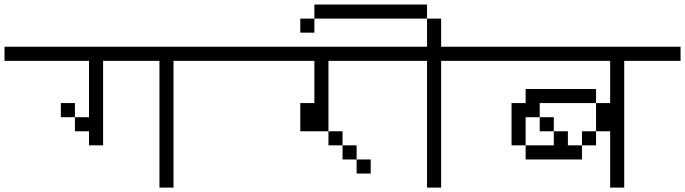

<svg xmlns="http://www.w3.org/2000/svg" viewBox="-20 -895 3040 852"><path d="M1000 -625V-687.5H0V-625H375Q375 -625 375 -375H312.5V-312.5H375V-250H437.5Q437.5 -250 437.5 -625H687.5V-62.5H750V-625ZM312.5 -375V-437.5H250V-375Z M1625 -125V-187.5H1562.5V-125ZM2000 -625V-687.5H1000V-625H1375V-437.5H1312.5Q1312.5 -437.5 1312.5 -312.5H1437.5V-250H1500V-187.5H1562.5V-250H1500V-312.5H1437.5V-625Z M2000 -625V-687.5H1937.5Q1937.5 -687.5 1937.5 -812.5H1875Q1875 -812.5 1875 -687.5H1750V-625H1875V-62.5H1937.5V-625ZM1375 -812.5H1312.5V-750H1375ZM1375 -812.5H1875V-875H1375Z M3000 -625V-687.5H2000V-625H2687.5V-437.5H2625Q2625 -437.5 2625 -312.5H2562.5V-250H2500V-312.5H2437.5V-250H2312.5V-187.5H2562.5V-250H2625V-312.5H2687.5Q2687.5 -312.5 2687.5 -62.5H2750V-625ZM2312.5 -250Q2312.5 -250 2312.5 -375H2375V-312.5H2437.5V-375H2375V-437.5H2625V-500H2312.5V-437.5H2250V-250Z"/></svg>

Font: Unifont
Style: Regular
Weight: 500
Version: Version 15.1.04